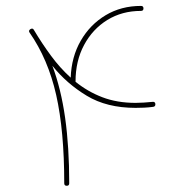

<svg xmlns="http://www.w3.org/2000/svg" viewBox="-20 -610 603 639"><path d="M80.6 -512.7Q88.4 -517.6 92.3 -511.2Q119.6 -465.3 149.7 -424.6Q179.7 -383.8 215.3 -351.6Q217.8 -420.9 248.8 -474.6Q279.8 -528.3 331.5 -559.3Q383.3 -590.3 449.2 -590.3Q457.5 -590.3 457.5 -582Q457.5 -573.7 449.2 -573.7Q386.2 -573.7 337.2 -543.5Q288.1 -513.2 259.8 -460.2Q231.4 -407.2 231.4 -338.9V-337.9Q271.5 -305.2 320.6 -286.4Q369.6 -267.6 431.2 -267.6Q444.8 -267.6 458.7 -268.6Q472.7 -269.5 487.8 -271Q497.1 -272 497.1 -262.7Q497.1 -255.4 489.7 -254.4Q474.6 -252.4 460 -251.7Q445.3 -251 431.2 -251Q335.4 -251 268.8 -291.3Q202.1 -331.5 154.3 -391.1Q183.1 -314.5 196.8 -217.5Q210.4 -120.6 210.4 0Q210.4 8.3 202.1 8.3Q193.8 8.3 193.8 0Q193.8 -174.8 167 -293.9Q140.1 -413.1 78.1 -502Q74.2 -507.8 80.6 -512.7Z"/></svg>

Font: Mikhak-DS2-FD Thin
Style: Regular
Weight: 100
Designer: Amin Abedi
Version: Version 3.2